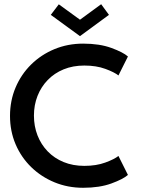

<svg xmlns="http://www.w3.org/2000/svg" viewBox="-20 -879 676 911"><path d="M380 -92Q437 -92 479.8 -107.8Q522.5 -123.5 542 -139L587 -49Q564.5 -29 508.5 -8.5Q452.5 12 374.5 12Q301.5 12 238.5 -14Q175.5 -40 128 -86.2Q80.5 -132.5 54 -194.5Q27.5 -256.5 27.5 -329Q27.5 -401.5 54 -464Q80.5 -526.5 127.8 -573Q175 -619.5 238.2 -645.8Q301.5 -672 374.5 -672Q452.5 -672 508.5 -651.5Q564.5 -631 587 -611L542 -521Q522.5 -536.5 479.8 -552.2Q437 -568 380 -568Q326 -568 282 -550Q238 -532 206.5 -499.5Q175 -467 158 -423.8Q141 -380.5 141 -330.5Q141 -280 158 -236.5Q175 -193 206.5 -160.5Q238 -128 282 -110Q326 -92 380 -92ZM359.5 -707.5 221 -808.5 259 -858.5 359.5 -785.5 460 -859 497 -808.5Z"/></svg>

Font: League Spartan Medium
Style: Regular
Weight: 500
Foundry: The League of Moveable Type
Version: Version 2.002